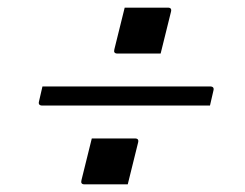

<svg xmlns="http://www.w3.org/2000/svg" viewBox="-20 -551 640 502"><path d="M306 -531H419Q430 -531 427 -520L400 -411H287Q276 -411 279 -422ZM91 -325H529Q541 -325 538 -314Q536 -304 533.5 -294.5Q531 -285 529 -275H91Q79 -275 82 -286Q84 -296 86.5 -305.5Q89 -315 91 -325ZM220 -189H333Q344 -189 341 -178L314 -69H201Q190 -69 193 -80Z"/></svg>

Font: Recursive Mn Lnr St Lt
Style: Italic
Weight: 300
Italic angle: -15°
Monospace: yes
Version: Version 1.079;hotconv 1.0.112;makeotfexe 2.5.65598; ttfautoh